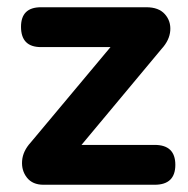

<svg xmlns="http://www.w3.org/2000/svg" viewBox="-20 -510 520 530"><path d="M100 0Q70 0 54.5 -19.5Q39 -39 41 -66Q43 -93 65 -117L285 -380H93Q38 -380 38 -436Q38 -490 93 -490H384Q418 -490 435 -471Q452 -452 450 -425.5Q448 -399 426 -375L205 -110H407Q464 -110 464 -55Q464 0 407 0Z"/></svg>

Font: Chiron GoRound TC
Style: Bold
Weight: 700
Designer: Ryoko NISHIZUKA 西塚涼子 (kana, bopomofo & ideographs); Paul D. Hunt (Latin, Greek & Cyrillic); Sandoll Communications 산돌커뮤니
Foundry: Adobe
Version: Version 1.000;hotconv 1.1.1;makeotfexe 2.6.0